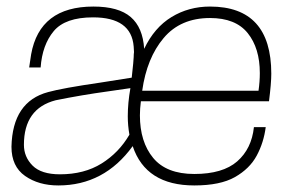

<svg xmlns="http://www.w3.org/2000/svg" viewBox="-20 -558 907 586"><path d="M163 -26Q237 -26 290 -59Q343 -92 375 -147Q370 -175 370 -203Q370 -244 378 -289L309 -279Q229 -268 150 -252Q53 -227 53 -116Q53 -79 79.5 -52.5Q106 -26 163 -26ZM573 8Q425 8 385 -112Q298 8 158 8Q98 8 56.5 -21Q15 -50 15 -110Q18 -248 127 -277Q170 -289 287 -306L382 -321Q388 -375 388 -383.5Q388 -392 389 -399L388 -416Q381 -505 264 -505Q179 -505 144 -463Q109 -421 104 -352H69L75 -392Q101 -538 265 -538Q342 -538 379 -506Q416 -474 420 -409Q451 -474 503.5 -506Q556 -538 621 -538Q808 -538 808 -333Q808 -304 801 -249H410Q407 -226 407 -206Q407 -125 447.5 -76Q488 -27 573 -27Q660 -27 704 -65.5Q748 -104 755 -170H791Q785 -123 763.5 -83Q742 -43 697 -17.5Q652 8 573 8ZM769 -281Q773 -309 773 -335Q773 -411 736 -457Q699 -503 621 -503Q531 -503 479.5 -442Q428 -381 414 -281Z"/></svg>

Font: Tanohe Sans ExtraLight
Style: Italic
Weight: 200
Designer: Village Type and Design LLC & Cristiano Sobral
Foundry: Cooper Hewitt Smithsonian Design Museum
Version: Version 1.00;September 29, 2021;FontCreator 13.0.0.2655 64-b